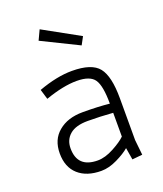

<svg xmlns="http://www.w3.org/2000/svg" viewBox="-135 -806 769 904"><g transform="rotate(-20 250.0 -354.0)"><path d="M218 -43Q255 -43 298.5 -66.5Q342 -90 362 -110V-229Q296 -234 236 -234Q176 -234 146 -208.5Q116 -183 116 -140Q116 -43 218 -43ZM217 9Q144 9 102 -28.5Q60 -66 60 -135Q60 -204 106 -242Q152 -281 228 -281Q304 -281 362 -275Q362 -364 340 -396.5Q318 -429 251 -429Q184 -429 93 -397L78 -447Q171 -481 246 -481Q345 -481 380 -437Q415 -393 415 -283V-73L423 3L372 8L362 -52Q339 -32 297 -11.5Q255 9 217 9ZM171 -717 352 -617 331 -578 148 -668Z"/></g></svg>

Font: Lekton
Style: Regular
Weight: 400
Designer: Paolo Mazzetti, Luciano Perondi, Raffaele Flato, Elena Papassissa, Emilio Macchia, Michela Povoleri, Tobias Seemiller, R
Version: Version 34.000